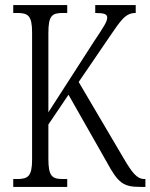

<svg xmlns="http://www.w3.org/2000/svg" viewBox="-20 -734 591 754"><path d="M32 0H244V-31H227C184 -31 170 -42 170 -111V-245L249 -362L399 -98C444 -15 464 0 531 0H551V-31H547C518 -31 499 -55 464 -115L289 -412L407 -585C456 -657 473 -683 513 -683V-714H354V-683C388 -683 401 -679 401 -665C401 -649 387 -628 349 -571L170 -293V-605C170 -672 184 -683 226 -683H244V-714H32V-683H49C90 -683 106 -672 106 -607V-107C106 -42 90 -31 48 -31H32Z"/></svg>

Font: Noto Serif Hebrew ExtraCondensed Light
Style: Regular
Weight: 300
Width: 2
Designer: Monotype Design Team
Foundry: Monotype Imaging Inc.
Version: Version 2.004